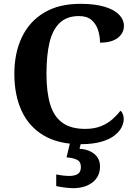

<svg xmlns="http://www.w3.org/2000/svg" viewBox="-20 -744 708 1004"><path d="M401 10Q285 10 208 -36Q131 -82 93 -164.5Q55 -247 55 -358Q55 -466 94 -548.5Q133 -631 210 -677.5Q287 -724 400 -724Q477 -724 527.5 -708.5Q578 -693 603 -667Q628 -641 628 -608Q628 -571 596 -546Q564 -521 503 -521Q503 -554 493 -586Q483 -618 459 -639Q435 -660 393 -660Q330 -660 292.5 -624.5Q255 -589 239 -522Q223 -455 223 -358Q223 -262 242.5 -198Q262 -134 306.5 -102Q351 -70 425 -70Q474 -70 509 -84.5Q544 -99 568.5 -121Q593 -143 610 -165Q618 -159 622.5 -147Q627 -135 627 -122Q627 -101 615.5 -78Q604 -55 578 -35Q552 -15 508.5 -2.5Q465 10 401 10ZM361 240Q351 240 335 238.5Q319 237 302.5 234.5Q286 232 274 229V168Q292 172 310.5 174Q329 176 342 176Q371 176 387 165.5Q403 155 403 130Q403 101 381.5 91Q360 81 328 79L349 -9H406L396 34Q429 36 453 48Q477 60 490 79.5Q503 99 503 126Q503 179 464 209.5Q425 240 361 240Z"/></svg>

Font: Noto Serif Armenian
Style: Bold
Weight: 700
Version: Version 2.007